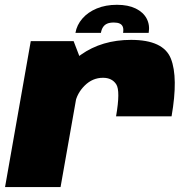

<svg xmlns="http://www.w3.org/2000/svg" viewBox="-34 -760 769 780"><path d="M437.5 -287.5H663Q690.5 -445.5 660.2 -521.8Q630 -598 498.5 -598Q380 -598 294.5 -537.5Q209 -477 193 -386.5L271 -340Q278.5 -381 310.2 -412.5Q342 -444 384.5 -444Q421 -444 438.2 -417.5Q455.5 -391 437.5 -287.5ZM-13.5 0H212L300.5 -500.5L265 -593H91ZM441 -740.5Q395 -740.5 359 -725.5Q323 -710.5 300.5 -684.5Q278 -658.5 272.5 -626.5H376Q378.5 -641 384.8 -650.2Q391 -659.5 401.5 -664Q412 -668.5 428.5 -668.5Q443.5 -668.5 452.5 -664.2Q461.5 -660 465 -650.8Q468.5 -641.5 466 -626.5H570Q575.5 -658.5 561.8 -684.5Q548 -710.5 517.2 -725.5Q486.5 -740.5 441 -740.5Z"/></svg>

Font: Anybody Thin Black
Style: Italic
Weight: 900
Italic angle: -10°
Version: Version 1.113;gftools[0.9.25]